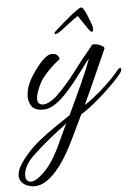

<svg xmlns="http://www.w3.org/2000/svg" viewBox="-116 -527 662 940"><g transform="rotate(-5 215.0 -57.0)"><path d="M-2 367Q-14 364 -23 361Q-42 351 -50 338.5Q-58 326 -58 312Q-58 289 -42.5 262.5Q-27 236 -2 208Q23 178 61.5 147Q100 116 142 87.5Q184 59 216 38Q233 3 251.5 -37Q270 -77 287 -114.5Q304 -152 316.5 -183Q329 -214 335 -231Q319 -212 298 -183.5Q277 -155 252 -123.5Q227 -92 200.5 -64Q174 -36 146 -18.5Q118 -1 91 -1Q51 -1 35.5 -21.5Q20 -42 20 -70Q20 -90 25.5 -110Q31 -130 40 -147Q46 -159 59 -179Q72 -199 89 -220Q106 -241 123.5 -255Q141 -269 157 -269Q176 -269 186 -255.5Q196 -242 188 -237Q172 -226 148.5 -203.5Q125 -181 102 -152Q96 -144 87.5 -127Q79 -110 72 -90.5Q65 -71 65 -55Q65 -48 67 -41.5Q69 -35 74 -32Q82 -26 92 -26Q106 -26 123.5 -35Q141 -44 157 -58Q213 -112 257 -171Q301 -230 350 -288Q353 -298 367 -298Q383 -298 400.5 -288.5Q418 -279 415 -273Q406 -253 391.5 -220Q377 -187 360 -149Q343 -111 326 -73.5Q309 -36 295 -6Q307 -12 338 -36Q369 -60 406 -94.5Q443 -129 473 -166Q479 -172 482 -172Q488 -172 488 -164Q488 -157 482 -148Q467 -128 440.5 -101Q414 -74 383.5 -46.5Q353 -19 324 3.5Q295 26 274 38Q243 104 214 162.5Q185 221 161 257Q145 282 122 308Q99 334 72 351.5Q45 369 15 369Q11 369 7 368.5Q3 368 -2 367ZM1 345Q9 345 20.5 340Q32 335 45 324Q83 293 109 251.5Q135 210 155.5 164Q176 118 197 76Q158 105 109 144.5Q60 184 20 223Q-4 247 -15 270.5Q-26 294 -26 312Q-26 345 1 345ZM318 -483Q326 -483 335.5 -464.5Q345 -446 353 -424Q361 -402 365 -392Q367 -383 367.5 -379Q368 -375 368 -371Q367 -361 359 -359Q352 -364 340.5 -380.5Q329 -397 317 -415Q305 -433 299 -443Q282 -433 258 -414Q234 -395 212.5 -379.5Q191 -364 182 -364Q178 -364 178 -368Q179 -375 194 -387Q204 -396 222.5 -412Q241 -428 261 -444.5Q281 -461 297 -472Q313 -483 318 -483Z"/></g></svg>

Font: Allura
Style: Regular
Weight: 400
Designer: Robert E. Leuschke
Foundry: Robert E. Leuschke
Version: Version 1.110